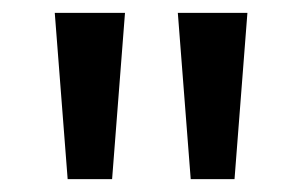

<svg xmlns="http://www.w3.org/2000/svg" viewBox="-20 -734 469 298"><path d="M174 -714 154 -456H85L65 -714ZM364 -714 344 -456H276L256 -714Z"/></svg>

Font: Noto Sans Adlam Unjoined Medium
Style: Regular
Weight: 500
Version: Version 3.001